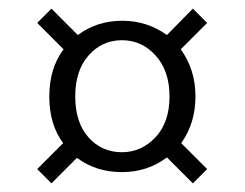

<svg xmlns="http://www.w3.org/2000/svg" viewBox="-20 -600 566 444"><path d="M432 -377Q432 -315 399 -269L459 -209L426 -176L366 -236Q321 -202 262 -202Q202 -202 158 -235L99 -176L66 -209L126 -269Q94 -312 94 -377Q94 -442 127 -486L66 -547L99 -580L160 -519Q204 -552 263 -552Q320 -552 366 -519L426 -580L459 -547L398 -486Q432 -439 432 -377ZM262 -248Q307 -248 339.5 -282.5Q372 -317 372 -377Q372 -436 340 -471.5Q308 -507 262 -507Q216 -507 185 -472Q154 -437 154 -377Q154 -317 184.5 -282.5Q215 -248 262 -248Z"/></svg>

Font: A Bank Premium Light
Style: Regular
Weight: 300
Designer: Ninad Kale (Devanagari), Jonny Pinhorn (Latin), Htun Naung (Myanmar)
Foundry: Indian Type Foundry
Version: 4.004